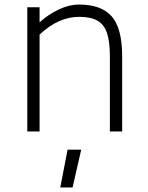

<svg xmlns="http://www.w3.org/2000/svg" viewBox="-20 -578 652 844"><path d="M100 0ZM517 -330V0H463V-330Q463 -395 450.5 -432.5Q438 -470 408.5 -487Q379 -504 328 -504Q237 -504 154 -426V0H100V-546H154V-480Q193 -515 238.5 -536.5Q284 -558 328 -558Q425 -558 471 -506Q517 -454 517 -330ZM277 80H337L299 246H245Z"/></svg>

Font: Biryani ExtraLight
Style: Regular
Weight: 275
Designer: Dan Reynolds and Mathieu Reguer
Foundry: Dan Reynolds and Mathieu Reguer
Version: Version 1.004; ttfautohint (v1.1) -l 5 -r 5 -G 72 -x 0 -D la